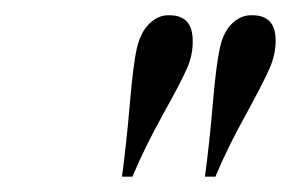

<svg xmlns="http://www.w3.org/2000/svg" viewBox="-20 -750 382 252"><path d="M311 -730Q341.8 -730 341.8 -696.8Q341.8 -678.7 334 -660.6Q326.2 -642.6 302.7 -599.6Q278.8 -556.6 262.7 -518.1H249Q254.9 -562 259.3 -613.8Q263.7 -665.5 268.6 -687Q273.4 -709 285.2 -719.7Q296.9 -730.5 311 -730ZM202.1 -730Q232.9 -730 232.9 -696.8Q233.4 -678.7 225.6 -660.6Q217.8 -642.6 193.8 -599.6Q169.9 -556.6 153.8 -518.1H140.1Q146 -562 150.4 -613.8Q154.8 -665.5 159.7 -687Q165 -709 176.8 -719.7Q188.5 -730.5 202.1 -730Z"/></svg>

Font: PlayfairDisplay-Italic
Style: Italic
Weight: 400
Italic angle: -14°
Designer: Claus Eggers Sørensen
Foundry: Claus Eggers Sørensen
Version: Version 1.002;PS 001.002;hotconv 1.0.70;makeotf.lib2.5.58329